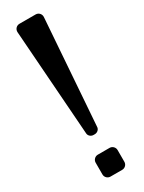

<svg xmlns="http://www.w3.org/2000/svg" viewBox="-182 -694 541 720"><g transform="rotate(-30 88.0 -333.5)"><path d="M85 -167H91C102 -167 112 -176 112 -187L145 -643C146 -656 136 -667 123 -667H53C40 -667 30 -656 31 -643L64 -187C64 -176 74 -167 85 -167ZM62 0H113C125 0 135 -10 135 -22V-73C135 -85 125 -95 113 -95H62C50 -95 40 -85 40 -73V-22C40 -10 50 0 62 0Z"/></g></svg>

Font: DIN Rundschrift
Style: Eng
Weight: 400
Width: 3
Version: Version 1.027